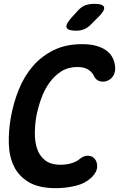

<svg xmlns="http://www.w3.org/2000/svg" viewBox="-20 -970 640 1000"><path d="M36 -356Q50 -435 78.5 -505Q107 -575 152.5 -627Q198 -679 261 -709.5Q324 -740 407 -740Q450 -740 480.5 -731.5Q511 -723 531 -709Q551 -695 562 -677Q573 -659 577 -639Q584 -609 575 -585.5Q566 -562 543 -551Q522 -541 500 -547Q478 -553 468 -577Q460 -594 439.5 -607.5Q419 -621 382 -621Q335 -621 299 -598Q263 -575 237 -538.5Q211 -502 194.5 -456Q178 -410 169 -363Q162 -322 161.5 -277.5Q161 -233 173 -196Q185 -159 214.5 -135.5Q244 -112 295 -112Q311 -112 325.5 -114Q340 -116 353 -120Q366 -124 376.5 -129.5Q387 -135 395 -142Q417 -160 439 -159Q461 -158 474 -142Q487 -126 486 -100.5Q485 -75 460 -49Q426 -15 374.5 -2.5Q323 10 271 10Q183 10 130.5 -21Q78 -52 53 -103Q28 -154 26 -220Q24 -286 36 -356ZM377 -810Q332 -810 326.5 -827Q321 -844 354 -880L385 -914Q405 -936 425.5 -943Q446 -950 472 -950Q517 -950 522 -932.5Q527 -915 492 -881L455 -844Q438 -826 418.5 -818Q399 -810 377 -810Z"/></svg>

Font: Maple Mono
Style: Bold Italic
Weight: 700
Italic angle: -10°
Monospace: yes
Designer: subframe7536
Version: Version 7.000